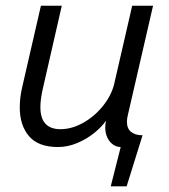

<svg xmlns="http://www.w3.org/2000/svg" viewBox="-20 -508 598 678"><path d="M406.2 11.2Q391.6 11.2 378.9 2.2Q366.2 -6.8 358.9 -22.7Q351.6 -38.6 351.6 -58.1Q351.6 -69.8 354.5 -82Q338.9 -59.6 312.3 -38.1Q285.6 -16.6 252.2 -2.7Q218.8 11.2 184.6 11.2Q115.2 11.2 82.5 -27.1Q49.8 -65.4 49.8 -128.9Q49.8 -164.1 58.6 -201.2L124.5 -487.8H198.2L130.9 -193.4Q122.6 -156.7 122.6 -129.9Q122.6 -51.8 193.4 -51.8Q233.9 -51.8 274.4 -74.7Q314.9 -97.7 344.5 -135Q374 -172.4 383.3 -211.9L446.8 -487.8H520.5L431.2 -100.6Q428.2 -88.4 428.2 -78.1Q428.2 -53.7 443.1 -42Q458 -30.3 483.4 -30.3L427.2 149.9H371.1Z"/></svg>

Font: Acari Sans
Style: Italic
Weight: 400
Italic angle: -13°
Designer: Alfredo Marco Pradil and Stefan Peev
Foundry: Hanken Design Co.
Version: Version 1.045;January 11, 2019;FontCreator 11.5.0.2425 64-bi